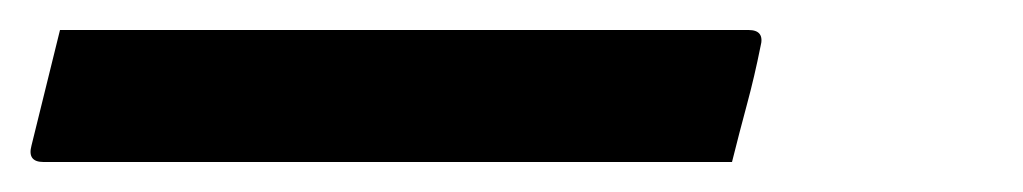

<svg xmlns="http://www.w3.org/2000/svg" viewBox="-62 59 682 128"><path d="M-22 79H437Q448 79 445 90Q441 110 436 128.5Q431 147 426 167H-33Q-44 167 -41 156Q-36 136 -31.5 117.5Q-27 99 -22 79Z"/></svg>

Font: Recursive Sn Lnr St
Style: Italic
Weight: 400
Italic angle: -15°
Version: Version 1.079;hotconv 1.0.112;makeotfexe 2.5.65598; ttfautoh